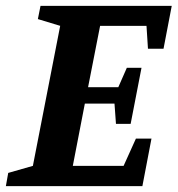

<svg xmlns="http://www.w3.org/2000/svg" viewBox="-36 -634 605 654"><path d="M-16 0 -8 -45 76 -69 169 -546 93 -569 102 -614H549L521 -468H468L463 -546H305L264 -337H367L396 -403H446L409 -212H359L354 -281H253L212 -69H385L427 -162H480L449 0Z"/></svg>

Font: Manuale
Style: Bold Italic
Weight: 700
Italic angle: -11°
Version: Version 1.002